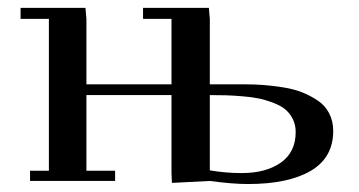

<svg xmlns="http://www.w3.org/2000/svg" viewBox="-20 -459 911 487"><path d="M32.2 -411.1V-439H196.8L199.2 -411.1V-245.1H415V-411.1H342.8V-439H509.8L512.2 -411.1V-245.1H601.1Q626 -245.1 648.2 -243.4Q670.4 -241.7 697.5 -237.5Q724.6 -233.4 746.1 -224.9Q767.6 -216.3 786.1 -203.9Q804.7 -191.4 814.9 -171.6Q825.2 -151.9 825.2 -127Q825.2 -59.1 768.1 -25.6Q710.9 7.8 608.9 7.8Q569.8 7.8 512.2 0L416 4.9L415 -20V-217.8H199.2V-25.9H272V0H56.2V-25.9H104V-411.1ZM512.2 -26.9Q552.7 -20 592.8 -20Q654.8 -20 692.4 -46.6Q730 -73.2 730 -124Q730 -142.6 722.4 -157.5Q714.8 -172.4 703.1 -181.9Q691.4 -191.4 672.6 -198.5Q653.8 -205.6 636.5 -209.2Q619.1 -212.9 594.7 -214.8Q570.3 -216.8 553.2 -217.3Q536.1 -217.8 512.2 -217.8Z"/></svg>

Font: Dehuti Alt
Style: Bold
Weight: 700
Version: Version 1.2